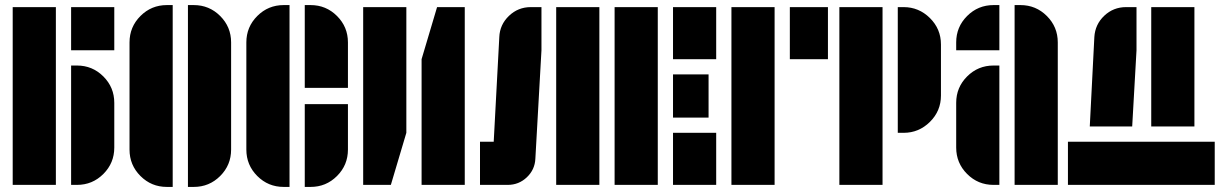

<svg xmlns="http://www.w3.org/2000/svg" viewBox="-20 -728 4823 756"><path d="M283 -470Q344 -470 387 -427Q430 -384 430 -323V-147Q430 -86 387 -43Q344 0 283 0H260V-470ZM30 0V-700H200V0ZM260 -530V-700H430V-530Z M743 -708Q804 -708 847 -665Q890 -622 890 -561V-139Q890 -78 847 -35Q804 8 743 8H720V-708ZM490 -561Q490 -622 533 -665Q576 -708 637 -708H660V8H637Q576 8 533 -35Q490 -78 490 -139Z M950 -561Q950 -622 993 -665Q1036 -708 1097 -708H1120V8H1097Q1036 8 993 -35Q950 -78 950 -139ZM1203 -708Q1264 -708 1307 -665Q1350 -622 1350 -561V-382H1180V-708ZM1180 8V-318H1350V-139Q1350 -78 1307 -35Q1264 8 1203 8Z M1410 0V-700H1580V-205L1519 0ZM1640 -495 1701 -700H1810V0H1640Z M2170 0V-700H2340V0ZM1946 -582Q1948 -631 1984 -665.5Q2020 -700 2070 -700H2112V-530L2088 -103Q2086 -60 2054.5 -30Q2023 0 1979 0H1870V-170H1924Z M2400 0V-700H2570V0ZM2630 -495V-700H2800V-495ZM2630 0V-205H2800V0ZM2770 -435V-265H2630V-435Z M2860 0V-700H3030V0ZM3240 -700V-495H3090V-700Z M3285 0V-700H3455V0ZM3538 -700Q3598 -700 3641.5 -657Q3685 -614 3685 -553V-352Q3685 -291 3641.5 -248Q3598 -205 3538 -205H3515V-700Z M3745 -561Q3745 -622 3788 -665Q3831 -708 3892 -708H3915V-530H3745ZM3745 -323Q3745 -384 3788 -427Q3831 -470 3892 -470H3915V0H3892Q3831 0 3788 -43Q3745 -86 3745 -147ZM3998 -708Q4059 -708 4102 -665Q4145 -622 4145 -561V0H3975V-708Z M4185 0V-170H4763V0ZM4683 -700V-230H4513V-700ZM4455 -530 4438 -230H4271L4289 -582Q4292 -632 4328 -666Q4364 -700 4414 -700H4455Z"/></svg>

Font: Promplate
Style: Bold
Weight: 400
Designer: Evgeny Tarasenko
Foundry: Evgeny Tarasenko
Version: Version 1.000